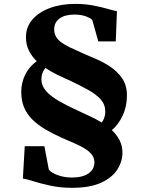

<svg xmlns="http://www.w3.org/2000/svg" viewBox="-20 -842 735 962"><path d="M202.5 -109.5 224.5 7.5Q234 22 267.2 34.8Q300.5 47.5 340.5 47.5Q394 47.5 423.5 26.8Q453 6 453 -28.5Q453 -50.5 440 -67.2Q427 -84 404.5 -97.8Q382 -111.5 352.8 -124.2Q323.5 -137 291 -151Q243 -172.5 205 -195.2Q167 -218 140.5 -244.8Q114 -271.5 100.2 -305Q86.5 -338.5 86.5 -382Q86.5 -428 106.5 -468.2Q126.5 -508.5 164 -535.5Q140.5 -558 125.2 -588Q110 -618 110 -656Q110 -706.5 142 -743.8Q174 -781 230 -801.8Q286 -822.5 357 -822.5Q405.5 -822.5 447.2 -814.5Q489 -806.5 519.8 -797.5Q550.5 -788.5 566 -786L560 -634.5H472.5L443 -739.5Q439.5 -748.5 413.8 -758.8Q388 -769 352.5 -769Q305 -769 278.2 -749.2Q251.5 -729.5 251.5 -695Q251.5 -673.5 261.2 -657.5Q271 -641.5 288.2 -629Q305.5 -616.5 329.5 -605Q353.5 -593.5 382 -581Q412 -567 452 -550.5Q492 -534 529.2 -510Q566.5 -486 591.2 -450.8Q616 -415.5 616 -364Q616 -308 594 -261.8Q572 -215.5 540.5 -190Q565 -167 579.2 -139Q593.5 -111 593.5 -76Q593.5 -33 568 7.2Q542.5 47.5 487 73.2Q431.5 99 341.5 99Q281.5 99 231.5 88Q181.5 77 146.2 65.8Q111 54.5 94.5 53L104 -109.5ZM374 -286Q392.5 -277 408 -270Q423.5 -263 437.2 -256.5Q451 -250 463.8 -243Q476.5 -236 489.5 -228Q498.5 -240 503 -253.8Q507.5 -267.5 507.5 -282.5Q507.5 -318 485 -343.5Q462.5 -369 422.5 -391.2Q382.5 -413.5 330 -438.5Q315.5 -445 299.8 -452Q284 -459 268.2 -466.8Q252.5 -474.5 237.2 -483.2Q222 -492 207.5 -501.5Q197.5 -489.5 192.5 -475.5Q187.5 -461.5 187.5 -445Q187.5 -412 211.5 -385.2Q235.5 -358.5 277.5 -334.5Q319.5 -310.5 374 -286Z"/></svg>

Font: Merriweather 72pt Black
Style: Regular
Weight: 900
Version: Version 2.100